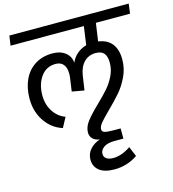

<svg xmlns="http://www.w3.org/2000/svg" viewBox="-146 -808 1164 1293"><g transform="rotate(-15 436.0 -162.0)"><path d="M625 -621 607 -496Q671 -487 702 -446Q733 -405 733 -338Q733 -275 706.5 -219Q680 -163 644 -121.5Q608 -80 554 -27Q511 15 492 38.5Q473 62 473 81Q473 98 491.5 103.5Q510 109 558 109H602V180H540Q491 180 465 198.5Q439 217 439 244Q439 265 456 277Q473 289 503 289Q561 289 625 246L654 315Q581 365 492 365Q422 365 386.5 336.5Q351 308 351 260Q351 219 377.5 189Q404 159 447 144Q418 141 400 123.5Q382 106 382 80Q382 41 410 4Q438 -33 495 -88Q544 -135 574 -169.5Q604 -204 625 -247Q646 -290 646 -338Q646 -382 628 -403.5Q610 -425 570 -425Q521 -425 489 -392.5Q457 -360 448 -302L433 -201L348 -216L361 -308Q363 -319 363 -338Q363 -379 344.5 -401.5Q326 -424 291 -424Q225 -424 187.5 -371.5Q150 -319 150 -242Q150 -177 182 -128.5Q214 -80 264 -63L227 6Q153 -17 107 -84.5Q61 -152 61 -242Q61 -317 88 -375Q115 -433 166.5 -465.5Q218 -498 288 -498Q343 -498 377.5 -471Q412 -444 415 -399Q430 -434 458 -458Q486 -482 523 -492L541 -621H30L40 -689H872L863 -621Z"/></g></svg>

Font: FiraGO
Style: Italic
Weight: 400
Italic angle: -8°
Designer: bBox Type GmbH
Foundry: bBox Type GmbH
Version: Version 1.001